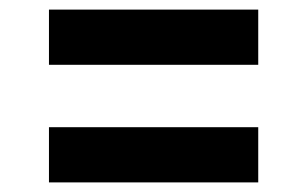

<svg xmlns="http://www.w3.org/2000/svg" viewBox="-20 -530 640 400"><path d="M82 -395H518V-510H82ZM82 -150H518V-265H82Z"/></svg>

Font: JetBrains Mono
Style: Bold
Weight: 558
Monospace: yes
Designer: Philipp Nurullin, Konstantin Bulenkov
Foundry: JetBrains
Version: Version 2.305